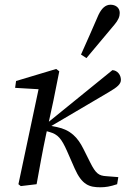

<svg xmlns="http://www.w3.org/2000/svg" viewBox="-20 -780 532 813"><path d="M68 8 135 0C148 -71 160 -140 175 -210L206 -353L231 -478L218 -488L48 -437L44 -408L164 -401L146 -415L58 0L68 8ZM476 0 481 -30 430 -34C399 -36 386 -44 362 -92L333 -150C309 -198 279 -230 221 -242L191 -248L188 -241L441 -390C477 -411 492 -424 492 -442C492 -463 477 -482 456 -483L180 -259L170 -251H161V-229L190 -221C225 -211 240 -194 264 -140L296 -67C327 3 358 13 405 13C427 13 446 10 476 0ZM323 -549 346 -534C386 -582 425 -628 465 -676C481 -695 487 -710 487 -725C487 -748 469 -760 448 -760C426 -760 410 -744 397 -717C373 -661 348 -605 323 -549Z"/></svg>

Font: Source Serif 4 Variable
Style: Italic
Weight: 400
Italic angle: -12°
Designer: Frank Grießhammer
Foundry: Adobe Systems Incorporated
Version: Version 4.004;hotconv 1.0.116;makeotfexe 2.5.65601